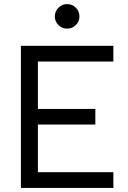

<svg xmlns="http://www.w3.org/2000/svg" viewBox="-20 -917 626 937"><path d="M82 0V-693.4H533.2V-616.7H165V-385.3H445.3V-309.1H165V-76.7H533.2V0ZM307.6 -777.3Q282.7 -777.3 265.1 -794.7Q247.6 -812 247.6 -836.9Q247.6 -861.8 265.1 -879.4Q282.7 -897 307.6 -897Q332.5 -897 350.1 -879.4Q367.7 -861.8 367.7 -836.9Q367.7 -812 350.1 -794.7Q332.5 -777.3 307.6 -777.3Z"/></svg>

Font: Cascadia Mono SemiLight
Style: Regular
Weight: 350
Monospace: yes
Designer: Aaron Bell
Foundry: Saja Typeworks
Version: Version 2404.023; ttfautohint (v1.8.4)